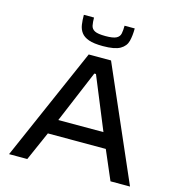

<svg xmlns="http://www.w3.org/2000/svg" viewBox="-128 -1018 1053 1130"><g transform="rotate(15 398.5 -453.0)"><path d="M30 0 331 -688H467L767 0H648L572 -177H219L141 0ZM258 -269H533L402 -588H392ZM398 -757Q343 -757 312 -768Q281 -779 266 -799Q251 -819 247 -846Q243 -873 243 -906H305Q305 -878 309 -858Q313 -838 332 -828Q351 -818 398 -818Q444 -818 463.5 -828Q483 -838 487 -858Q491 -878 491 -906H553Q553 -862 544.5 -828.5Q536 -795 503 -776Q470 -757 398 -757Z"/></g></svg>

Font: Saira Expanded Medium
Style: Regular
Weight: 500
Width: 7
Designer: Hector Gatti with collaboration of the Omnibus-Type team
Foundry: Omnibus-Type
Version: Version 1.100; ttfautohint (v1.8.3)